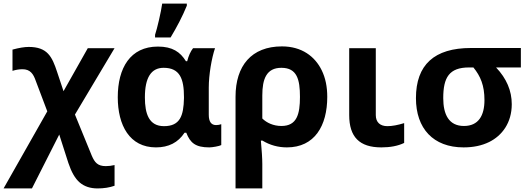

<svg xmlns="http://www.w3.org/2000/svg" viewBox="-44 -816 2958 1076"><path d="M117 -553C93 -553 63 -548 26 -538V-419C45 -425 64 -428 82 -428C126 -428 143 -401 156 -364L221 -192L-24 240H135L288 -62L339 97C356 148 377 185 403 207C429 229 462 240 503 240C538 240 570 235 598 225V109C581 113 565 115 549 115C503 115 487 94 471 58L376 -174L598 -546H448L312 -305L276 -413C248 -498 222 -553 117 -553Z M768 -270C768 -381 803 -436 873 -436C965 -436 987 -373 987 -272V-266C985 -167 965 -109 875 -109C791 -109 768 -178 768 -270ZM1129 10C1146 10 1186 3 1196 -3V-120C1187 -117 1178 -115 1167 -115C1140 -115 1126 -134 1126 -173V-325C1126 -397 1142 -490 1161 -546H1038C1024 -528 1013 -504 1005 -473H998C966 -525 922 -555 841 -555C686 -555 616 -435 616 -271C616 -114 682 10 830 10C901 10 954 -17 990 -72H1000C1022 -15 1052 10 1129 10ZM825 -621V-606H912C947 -664 978 -723 1003 -784V-796H865C859 -751 837 -657 825 -621Z M1276 -274V240H1426V103C1426 72 1423 28 1418 -28H1427C1468 -3 1514 10 1564 10C1719 10 1790 -111 1790 -273C1790 -330 1780 -379 1759 -422C1721 -500 1647 -556 1536 -556C1365 -556 1276 -447 1276 -274ZM1637 -273C1637 -176 1620 -110 1533 -110C1488 -110 1450 -128 1426 -152V-281C1426 -373 1449 -436 1533 -436C1621 -436 1637 -370 1637 -273Z M2093 10C2143 10 2186 2 2221 -15V-126C2185 -115 2154 -109 2127 -109C2087 -109 2062 -130 2062 -171V-546H1913V-171C1913 -49 1970 10 2093 10Z M2554 10C2609 10 2656 0 2697 -20C2770 -56 2824 -128 2824 -232C2824 -307 2795 -376 2736 -438H2875V-547H2595C2390 -547 2287 -453 2287 -266C2287 -96 2384 10 2554 10ZM2585 -438H2609C2649 -389 2671 -337 2671 -255C2671 -169 2638 -110 2556 -110C2471 -110 2440 -175 2440 -266C2440 -382 2473 -438 2585 -438Z"/></svg>

Font: Passageway
Style: Regular
Weight: 700
Foundry: Ascender Corporation
Version: Version 1.11